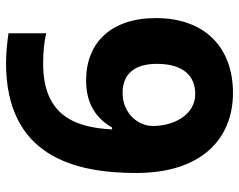

<svg xmlns="http://www.w3.org/2000/svg" viewBox="-96 -668 774 621"><g transform="rotate(-90 290.5 -357.0)"><path d="M42 -303C42 -89 155 10 301 10C450 10 543 -83 543 -239C543 -383 465 -465 341 -465C261 -465 216 -428 189 -381H183C189 -511 236 -604 396 -604C437 -604 469 -600 494 -594V-716C469 -720 426 -724 398 -724C100 -724 42 -508 42 -303ZM298 -112C228 -112 194 -184 194 -249C194 -297 235 -347 301 -347C365 -347 395 -305 395 -236C395 -151 356 -112 298 -112Z"/></g></svg>

Font: Noto Sans Myanmar UI
Style: Bold
Weight: 700
Designer: Monotype Design Team
Foundry: Monotype Imaging Inc.
Version: Version 2.103